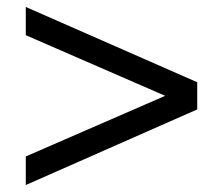

<svg xmlns="http://www.w3.org/2000/svg" viewBox="-20 -563 640 551"><path d="M54 -543 546 -327V-249L54 -32V-114L454 -288L54 -462Z"/></svg>

Font: Muli SemiBold
Style: Regular
Weight: 600
Designer: Vernon Adams
Foundry: Vernon Adams
Version: Version 2.000